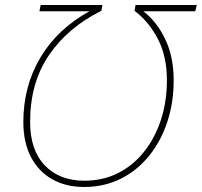

<svg xmlns="http://www.w3.org/2000/svg" viewBox="-20 -734 804 765"><path d="M315 11Q243 11 188.5 -19.5Q134 -50 103.5 -108Q73 -166 73 -248Q73 -390 140.5 -504Q208 -618 336 -689H137L142 -714H388L384 -691Q252 -626 176 -515.5Q100 -405 100 -248Q100 -136 158.5 -75Q217 -14 316 -14Q390 -14 450.5 -44.5Q511 -75 554.5 -130Q598 -185 621.5 -257.5Q645 -330 645 -414Q645 -509 609.5 -578Q574 -647 516 -691L520 -714H764L758 -689H551Q604 -649 638 -578.5Q672 -508 672 -414Q672 -325 646.5 -248Q621 -171 573.5 -112.5Q526 -54 460.5 -21.5Q395 11 315 11Z"/></svg>

Font: Noto Sans Disp Thin
Style: Italic
Weight: 100
Italic angle: -12°
Designer: Monotype Design Team
Foundry: Monotype Imaging Inc.
Version: Version 2.000;GOOG;noto-source:20170915:90ef993387c0